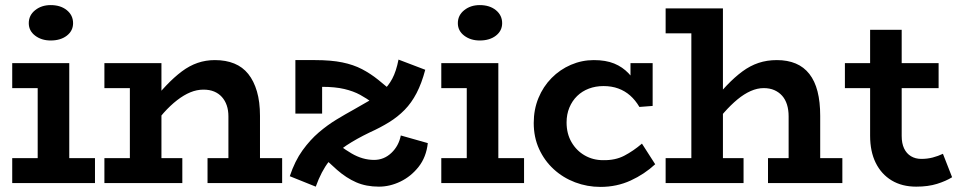

<svg xmlns="http://www.w3.org/2000/svg" viewBox="-20 -719 3775 754"><path d="M128 -31V-471H252V-31ZM28 0V-98H353V0ZM28 -373V-471H220V-373ZM179 -560Q143 -560 118 -579Q93 -598 93 -628Q93 -659 118 -679Q143 -699 179 -699Q218 -699 242.5 -679Q267 -659 267 -628Q267 -598 242.5 -579Q218 -560 179 -560Z M877 0V-262Q877 -286 870.5 -305Q864 -324 851.5 -338Q839 -352 821 -359.5Q803 -367 779 -367Q753 -367 727.5 -356.5Q702 -346 675.5 -325.5Q649 -305 623 -276Q597 -247 569 -209V-308Q602 -351 633 -383.5Q664 -416 694 -438.5Q724 -461 756 -472Q788 -483 824 -483Q867 -483 900 -469.5Q933 -456 955 -428.5Q977 -401 989 -360Q1001 -319 1001 -264V0ZM390 0V-98H696V0ZM490 0V-471H614V0ZM390 -373V-471H586V-373ZM795 0V-98H1088V0Z M1545 -485 1650 -445Q1636 -392 1616 -353.5Q1596 -315 1569 -287.5Q1542 -260 1508 -239Q1474 -218 1432 -199Q1380 -174 1340.5 -148Q1301 -122 1271.5 -84.5Q1242 -47 1220 14L1118 -27Q1138 -87 1168 -128.5Q1198 -170 1232 -199Q1266 -228 1301.5 -249.5Q1337 -271 1368 -288Q1404 -308 1432.5 -325Q1461 -342 1483 -361.5Q1505 -381 1520.5 -410Q1536 -439 1545 -485ZM1468 14Q1418 14 1379 -3Q1340 -20 1303.5 -52Q1267 -84 1225 -126L1261 -189Q1317 -142 1360.5 -116.5Q1404 -91 1449 -91Q1488 -91 1517 -118.5Q1546 -146 1554 -187L1660 -157Q1654 -102 1624 -64Q1594 -26 1552.5 -6Q1511 14 1468 14ZM1140 -273V-483H1217Q1280 -483 1324 -474Q1368 -465 1401.5 -447.5Q1435 -430 1465.5 -405.5Q1496 -381 1531 -350L1481 -284Q1462 -300 1441.5 -316Q1421 -332 1394.5 -346.5Q1368 -361 1332 -369.5Q1296 -378 1245 -378V-273Z M1813 -31V-471H1937V-31ZM1713 0V-98H2038V0ZM1713 -373V-471H1905V-373ZM1864 -560Q1828 -560 1803 -579Q1778 -598 1778 -628Q1778 -659 1803 -679Q1828 -699 1864 -699Q1903 -699 1927.5 -679Q1952 -659 1952 -628Q1952 -598 1927.5 -579Q1903 -560 1864 -560Z M2338 15Q2286 15 2238.5 -3Q2191 -21 2154.5 -54.5Q2118 -88 2097 -134Q2076 -180 2076 -236Q2076 -289 2094.5 -334Q2113 -379 2146 -412.5Q2179 -446 2222 -464.5Q2265 -483 2312 -483Q2359 -483 2392 -469.5Q2425 -456 2449 -430.5Q2473 -405 2493 -369L2456 -376V-471H2543V-303L2491 -299Q2475 -326 2454.5 -344Q2434 -362 2408 -371.5Q2382 -381 2350 -381Q2319 -381 2292.5 -371Q2266 -361 2246.5 -342Q2227 -323 2216 -296.5Q2205 -270 2205 -238Q2205 -194 2224.5 -160.5Q2244 -127 2276.5 -108.5Q2309 -90 2348 -90Q2396 -89 2431.5 -107.5Q2467 -126 2501 -155L2553 -74Q2511 -35 2456.5 -10Q2402 15 2338 15Z M3077 0V-262Q3077 -288 3070.5 -308.5Q3064 -329 3051.5 -343Q3039 -357 3021 -365Q3003 -373 2979 -373Q2954 -373 2928 -361.5Q2902 -350 2876 -328.5Q2850 -307 2823.5 -277Q2797 -247 2770 -209V-308Q2803 -351 2834 -383.5Q2865 -416 2895.5 -438.5Q2926 -461 2959 -472Q2992 -483 3031 -483Q3073 -483 3105 -469.5Q3137 -456 3158.5 -428.5Q3180 -401 3190.5 -360Q3201 -319 3201 -264V0ZM2594 0V-98H2900V0ZM2996 0V-98H3288V0ZM2819 -686V0H2695V-588H2594V-686Z M3578 14Q3522 14 3481.5 -10.5Q3441 -35 3419 -79.5Q3397 -124 3397 -186V-602H3521V-185Q3521 -156 3530.5 -136Q3540 -116 3557.5 -105.5Q3575 -95 3598 -95Q3622 -95 3643 -100.5Q3664 -106 3683 -115L3719 -23Q3695 -8 3660 3Q3625 14 3578 14ZM3298 -373V-471H3666V-373Z"/></svg>

Font: BioRhyme
Style: Bold
Weight: 700
Designer: Aoife Mooney
Foundry: Aoife Mooney Type
Version: Version 1.600;gftools[0.9.33]